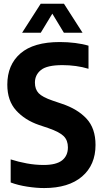

<svg xmlns="http://www.w3.org/2000/svg" viewBox="-20 -968 534 998"><path d="M209.5 9.5Q169 9.5 121.8 2.2Q74.5 -5 35.5 -19.5V-139.5Q76 -126.5 119.8 -118.5Q163.5 -110.5 207 -110.5Q272.5 -110.5 302.8 -134.5Q333 -158.5 333 -202Q333 -238.5 311.2 -260.2Q289.5 -282 231.5 -302L182.5 -318.5Q109.5 -343.5 63.8 -394Q18 -444.5 18 -528Q18 -631 86.2 -690.2Q154.5 -749.5 291 -749.5Q332 -749.5 371.2 -744.5Q410.5 -739.5 440 -730.5V-610.5Q409 -620 374.2 -624.8Q339.5 -629.5 304.5 -629.5Q224.5 -629.5 193 -604.2Q161.5 -579 161.5 -538.5Q161.5 -504 181 -483.5Q200.5 -463 253.5 -445L302 -428.5Q383 -401.5 429.8 -351.2Q476.5 -301 476.5 -214.5Q476.5 -110.5 406.5 -50.5Q336.5 9.5 209.5 9.5ZM95 -798 191.5 -948.5H312.5L409 -798H312L252 -897L192 -798Z"/></svg>

Font: Encode Sans Condensed
Style: Bold
Weight: 700
Width: 3
Designer: Multiple Designers
Foundry: Impallari Type
Version: Version 3.000; ttfautohint (v1.8.3) -l 8 -r 50 -G 200 -x 14 